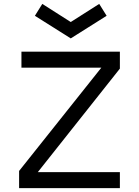

<svg xmlns="http://www.w3.org/2000/svg" viewBox="-20 -965 713 985"><path d="M90 -700H595V-613L174 -82H595V0H78V-88L500 -618H90ZM197 -945 343 -852 489 -945 527 -884 343 -768 159 -884Z"/></svg>

Font: NT Somic
Style: Regular
Weight: 400
Designer: Ravid Balaliev — lead type designer, mastering
Michael Voronin — secret advisor, marketing
Ivan Kovalenko — best boy
Foundry: NT Type
Version: Version 0.7